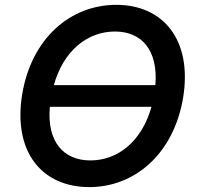

<svg xmlns="http://www.w3.org/2000/svg" viewBox="-20 -757 812 787"><path d="M730.5 -355.8C769.5 -593.4 648.8 -737.2 456.7 -737.2C269.2 -737.2 109.4 -600.9 71 -370.7C32 -133.5 152.7 9.9 346.2 9.9C532 9.9 691.8 -125.7 730.5 -355.8ZM184.3 -319.2H600.9C561.1 -177.2 463.1 -99.4 350.5 -99.4C241.5 -99.4 171.5 -174.7 184.3 -319.2ZM200.6 -408C240.4 -549.7 338.4 -627.8 451.3 -627.8C560.4 -627.8 628.9 -551.5 616.8 -408Z"/></svg>

Font: Magic Ui Pro Semi Bold
Style: Italic
Weight: 600
Italic angle: -9.39999°
Designer: Stefan Endress, Andreas Faust
Version: Version 1.000;FEAKit 1.0